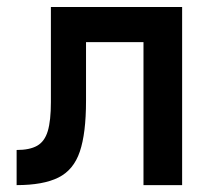

<svg xmlns="http://www.w3.org/2000/svg" viewBox="-20 -538 626 558"><path d="M28.3 0V-102.1Q66.4 -102.1 88.1 -114.5Q109.9 -127 118.9 -157.2Q127.9 -187.5 127.9 -241.2V-517.6H230V-244.6Q230 -150.4 211.9 -97.2Q193.8 -43.9 149.7 -22Q105.5 0 28.3 0ZM397 0V-517.6H509.3V0ZM153.3 -415.5V-517.6H491.2V-415.5Z"/></svg>

Font: Cascadia Mono Medium
Style: Regular
Weight: 500
Monospace: yes
Designer: Aaron Bell
Foundry: Saja Typeworks
Version: Version 2407.024